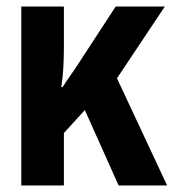

<svg xmlns="http://www.w3.org/2000/svg" viewBox="-20 -566 540 586"><path d="M45 0V-546H175V-426Q175 -393 173.5 -362.5Q172 -332 167 -300H171Q183 -319 196.5 -338Q210 -357 226 -382L333 -546H483L337 -327L490 0H342L239 -230L175 -160V0Z"/></svg>

Font: Noto Sans Mono ExtraCondensed
Style: Bold
Weight: 700
Width: 2
Designer: Monotype Design Team
Foundry: Monotype Imaging Inc.
Version: Version 2.014